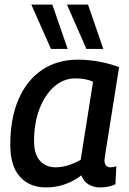

<svg xmlns="http://www.w3.org/2000/svg" viewBox="-20 -810 564 840"><path d="M418 10Q389 10 367 -3.5Q345 -17 336 -43Q304 -18 264.5 -4Q225 10 182 10Q109 10 67 -37Q25 -84 25 -176Q25 -293 61.5 -376.5Q98 -460 164.5 -504.5Q231 -549 322 -549Q369 -549 418 -539.5Q467 -530 501 -516Q482 -396 469.5 -318Q457 -240 450 -195.5Q443 -151 440 -132Q437 -113 437 -110Q437 -78 463 -78Q477 -78 489 -83L485 -4Q458 10 418 10ZM333 -111 387 -452Q371 -460 351.5 -463.5Q332 -467 310 -467Q258 -467 217 -431Q176 -395 152.5 -333Q129 -271 129 -193Q129 -136 154.5 -107Q180 -78 224 -78Q251 -78 280.5 -87.5Q310 -97 333 -111ZM203 -596 117 -790H209L276 -596ZM358 -596 273 -790H365L432 -596Z"/></svg>

Font: Georama Medium
Style: Italic
Weight: 500
Italic angle: -9°
Designer: Jean-Baptiste Levee
Foundry: Production Type
Version: Version 1.000